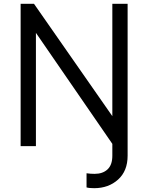

<svg xmlns="http://www.w3.org/2000/svg" viewBox="-20 -765 776 1005"><path d="M433 216V142Q454 145 475 145Q518 145 543 121.5Q568 98 568 50V-12L168 -593V0H88V-745H158L568 -157V-745H648V50Q648 130 598 175Q548 220 473 220Q446 220 433 216Z"/></svg>

Font: Evergrow Sans 
Style: Regular
Weight: 400
Foundry: 10Web
Version: Version 1.000